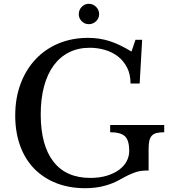

<svg xmlns="http://www.w3.org/2000/svg" viewBox="-20 -979 910 1009"><path d="M428 10Q343 10 275 -17Q207 -44 159 -93.5Q111 -143 85.5 -214Q60 -285 60 -372Q60 -463 88 -538Q116 -613 166.5 -667Q217 -721 287.5 -750.5Q358 -780 443 -780Q503 -780 556 -763Q609 -746 671 -708L692 -770H727L714 -540H666Q666 -589 647.5 -624.5Q629 -660 599 -683Q569 -706 530.5 -717Q492 -728 452 -728Q391 -728 343 -704Q295 -680 262 -635Q229 -590 211.5 -525Q194 -460 194 -378Q194 -216 260.5 -130Q327 -44 455 -44Q503 -44 541 -55.5Q579 -67 605.5 -86.5Q632 -106 645.5 -131.5Q659 -157 659 -185Q659 -243 636 -263.5Q613 -284 559 -284V-322H843V-284Q819 -284 803 -280Q787 -276 777.5 -265.5Q768 -255 764.5 -238Q761 -221 761 -195V-83Q742 -83 726.5 -81.5Q711 -80 694 -74.5Q677 -69 656.5 -59.5Q636 -50 608 -34Q573 -14 527.5 -2Q482 10 428 10ZM394 -904Q394 -927 409.5 -943Q425 -959 446 -959Q469 -959 485 -943Q501 -927 501 -904Q501 -883 485 -867.5Q469 -852 446 -852Q425 -852 409.5 -867.5Q394 -883 394 -904Z"/></svg>

Font: SVN-Libre Baskerville
Style: Regular
Weight: 400
Designer: Pablo Impallari, Rodrigo Fuenzalida
Foundry: Pablo Impallari, Rodrigo Fuenzalida
Version: Version 1.000; ttfautohint (v1.8.4)